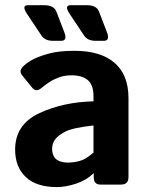

<svg xmlns="http://www.w3.org/2000/svg" viewBox="-20 -721 588 750"><path d="M85.4 -667Q63 -700.7 89.8 -700.7H152.8Q190.4 -700.7 200.2 -675.8L231.4 -594.7Q244.1 -561.5 218.8 -561.5H187.5Q155.8 -561.5 142.1 -582ZM252 -667Q229.5 -700.7 256.3 -700.7H319.3Q356.9 -700.7 366.7 -675.8L397.9 -594.7Q410.6 -561.5 385.3 -561.5H354Q322.3 -561.5 308.6 -582ZM39.1 -136.7Q39.1 -234.4 132.3 -278.3Q225.6 -322.3 345.2 -325.2V-344.7Q345.2 -389.6 322.8 -408.2Q300.3 -426.8 260.3 -426.8Q231.9 -426.8 210.2 -418.7Q188.5 -410.6 172.6 -400.1Q156.7 -389.6 144 -378.9Q121.6 -359.4 106.9 -377L66.4 -426.8Q51.3 -445.3 73.7 -464.8Q90.8 -480 113.5 -491.2Q136.2 -502.4 173.8 -512.5Q211.4 -522.5 271.5 -522.5Q373 -522.5 427.5 -475.6Q481.9 -428.7 481.9 -337.4V-29.3Q481.9 0 452.6 0H372.6Q346.2 0 346.2 -29.3V-43.9H345.2Q316.4 -16.1 276.1 -3.2Q235.8 9.8 202.1 9.8Q122.1 9.8 80.6 -29.5Q39.1 -68.8 39.1 -136.7ZM183.6 -139.6Q183.6 -122.6 190.4 -110.1Q197.3 -97.7 211.9 -91.8Q226.6 -85.9 244.6 -85.9Q269.5 -85.9 293 -92.8Q316.4 -99.6 345.2 -125V-231Q263.2 -221.7 235.4 -207Q207.5 -192.4 195.6 -176.8Q183.6 -161.1 183.6 -139.6Z"/></svg>

Font: Istok
Style: Bold
Weight: 700
Designer: Andrey V. Panov
Foundry: Andrey V. Panov
Version: Version 1.0.1